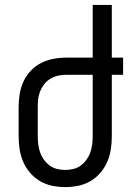

<svg xmlns="http://www.w3.org/2000/svg" viewBox="-20 -755 540 783"><path d="M246 8Q219 8 192.5 2.5Q166 -3 143 -16.5Q120 -30 102.5 -50.5Q85 -71 74.5 -95.5Q64 -120 60 -146.5Q56 -173 56 -200V-320Q56 -346 60.5 -372.5Q65 -399 76 -423Q87 -447 105.5 -466.5Q124 -486 147.5 -498Q171 -510 197.5 -515Q224 -520 250 -520H358V-735H436V-520H482V-450H436V-200Q436 -173 432 -146.5Q428 -120 417.5 -95.5Q407 -71 389.5 -50.5Q372 -30 349 -16.5Q326 -3 299.5 2.5Q273 8 246 8ZM246 -62Q263 -62 279.5 -66Q296 -70 309.5 -80Q323 -90 333 -104Q343 -118 348.5 -134Q354 -150 356 -166.5Q358 -183 358 -200V-450H250Q233 -450 217 -446.5Q201 -443 186.5 -434.5Q172 -426 161.5 -413Q151 -400 144.5 -384.5Q138 -369 136 -353Q134 -337 134 -320V-200Q134 -183 136 -166.5Q138 -150 143.5 -134Q149 -118 159 -104Q169 -90 182.5 -80Q196 -70 212.5 -66Q229 -62 246 -62Z"/></svg>

Font: Iosevka srxl
Style: Regular
Weight: 400
Monospace: yes
Designer: Belleve Invis
Foundry: Belleve Invis
Version: Version 33.0.1; ttfautohint (v1.8.3)